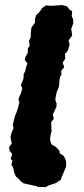

<svg xmlns="http://www.w3.org/2000/svg" viewBox="-20 -739 341 777"><path d="M135 18 127.4 14.4 101 8.6 75.8 3.2 63.2 -6 55.6 -15.2 45.2 -24 38.8 -36.6 33 -60.2 26.2 -72.8 30.4 -88.6 23.4 -96 29.2 -116.4 19 -127.6 16.6 -143 27.6 -158 22.4 -183.6 27.6 -203.8 35 -220 31.6 -234 40.2 -268 46.2 -282.8 52 -299.6 58.6 -326 54.4 -336.4 59.6 -351 65.6 -363 70 -382.4 64.2 -393.8 75 -420.8 75.8 -439 82.4 -452.2 84.6 -464.6 91.2 -483.2 80.2 -495.4 83.4 -509.4 92 -524.6 92.8 -543.2 100.2 -553 97.4 -574 104.6 -588.6 104.4 -601.2 107 -627.2 121.6 -647 121.4 -662.4 126.4 -677.8 140 -691 151.6 -707.4 166.4 -717.2 186.2 -715.4 218.6 -717.6 230.8 -718.6 251.2 -713.4 261.6 -699.8 272 -693.6 270.4 -673 275.8 -662 276.6 -644.8 268.2 -622.2 272.2 -596 257.6 -574.8 261.8 -557.2 254.4 -534 243.2 -520.6 244 -501.6 233.6 -485.4 240 -467.2 227.4 -451.6 229 -437.8 223.2 -428.4 220.4 -413.2 218.4 -387.4 209.6 -366.4 205.4 -347.6 204 -333.8 209 -319.8 208.8 -308 199.2 -287 193.4 -275.4 197.8 -258.4 187.2 -245 187.8 -223.8 188.6 -207.6 184.6 -192 182.4 -174.8 185.2 -162.6 190.2 -153.2 201 -147.6 208.6 -141.8 220.6 -128.6 221.6 -118.6 237.6 -108.2 245 -94.2 247.4 -84.4V-64.4L236 -37.4L225.2 -10.8L205.2 2.2L176.8 11.4L165.2 18.2Z"/></svg>

Font: Winky Rough
Style: Italic
Weight: 400
Italic angle: -8.97852°
Designer: Simon Atzbach
Foundry: typofactur
Version: Version 1.206